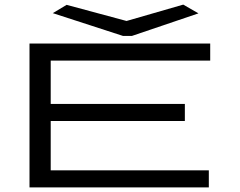

<svg xmlns="http://www.w3.org/2000/svg" viewBox="-20 -813 1040 833"><path d="M108 0V-624H892V-550H200V-362H782V-288H200V-74H886V0ZM775 -793 841 -755 552 -657H514L209 -756L269 -792L529 -722Z"/></svg>

Font: Inconsolata UltraExpanded Thin
Style: Regular
Weight: 100
Width: 9
Monospace: yes
Designer: Raph Levien, Cyreal, Brenton Simpson
Foundry: Raph Levien, Cyreal, Google
Version: Version 3.100; ttfautohint (v1.8.4.7-5d5b)